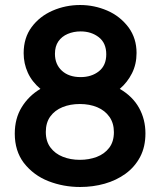

<svg xmlns="http://www.w3.org/2000/svg" viewBox="-20 -737 640 767"><path d="M300 10Q233.5 10 173.8 -13.2Q114 -36.5 75 -86.5Q39 -134.5 39 -203Q39 -264 67 -309.2Q95 -354.5 141.5 -382Q107.5 -410.5 91 -447Q74.5 -483.5 74.5 -524.5Q74.5 -586 106.5 -629Q138.5 -672 190.2 -694.5Q242 -717 300 -717Q356.5 -717 408.2 -694.8Q460 -672.5 494 -627Q525.5 -583.5 525.5 -525.5Q525.5 -480.5 507.2 -444.2Q489 -408 458.5 -382Q510 -352 535.5 -306Q561 -260 561 -204Q561 -150.5 539.8 -110.2Q518.5 -70 481.8 -43.2Q445 -16.5 398.2 -3.2Q351.5 10 300 10ZM302 -429Q345.5 -429 375 -452.2Q404.5 -475.5 404.5 -520Q404.5 -565 374.8 -588.2Q345 -611.5 302 -611.5Q274 -611.5 250.5 -601.5Q227 -591.5 213.2 -571.8Q199.5 -552 199.5 -522Q199.5 -480 227.2 -454.5Q255 -429 302 -429ZM299 -98.5Q335.5 -98.5 366.5 -110.2Q397.5 -122 416.2 -146.5Q435 -171 435 -209Q435 -245 417.2 -270.2Q399.5 -295.5 368.8 -308.5Q338 -321.5 299 -321.5Q260.5 -321.5 229.8 -309Q199 -296.5 181 -271.8Q163 -247 163 -210Q163 -172.5 181.5 -147.8Q200 -123 230.8 -110.8Q261.5 -98.5 299 -98.5Z"/></svg>

Font: Acari Sans
Style: Bold
Weight: 700
Designer: Alfredo Marco Pradil and Stefan Peev (font) & Cristiano Sobral (main changes)
Foundry: Alfredo Marco Pradil and Stefan Peev (font) & Cristiano Sobral (main changes)
Version: Version 1.063; ttfautohint (v1.8.3)